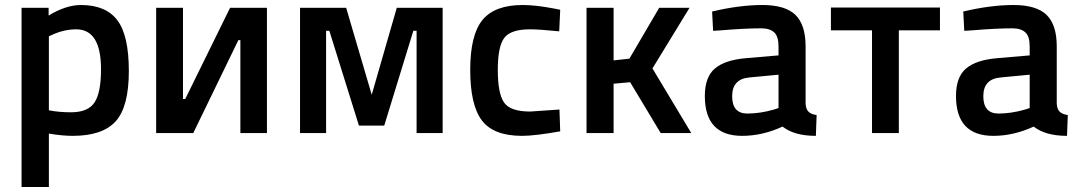

<svg xmlns="http://www.w3.org/2000/svg" viewBox="-20 -531 4307 766"><path d="M66 215V-500H174V-469Q243 -511 303 -511Q402 -511 448 -450.5Q494 -390 494 -247.5Q494 -105 441.5 -47Q389 11 270 11Q229 11 175 2V215ZM284 -414Q237 -414 190 -393L175 -386V-91Q215 -83 263 -83Q331 -83 357 -122Q383 -161 383 -255Q383 -414 284 -414Z M939 0V-371H931L751 0H603V-500H710V-136H719L898 -500H1045V0Z M1746 -500V0H1642V-408H1629L1513 -30H1412L1294 -408H1281V0H1177V-500H1361L1463 -153L1563 -500Z M2065 -511Q2118 -511 2190 -497L2215 -492L2211 -406Q2132 -414 2094 -414Q2018 -414 1992 -380Q1966 -346 1966 -252Q1966 -158 1991 -122Q2016 -86 2095 -86L2212 -94L2215 -7Q2114 11 2063 11Q1949 11 1902.5 -50.5Q1856 -112 1856 -252Q1856 -392 1905 -451.5Q1954 -511 2065 -511Z M2428 -290 2491 -297 2610 -500H2731L2583 -258L2738 0H2616L2494 -203L2428 -197V0H2320V-500H2428Z M3194 -346V-118Q3195 -96 3205.5 -85.5Q3216 -75 3238 -72L3235 11Q3149 11 3102 -26Q3022 11 2941 11Q2792 11 2792 -148Q2792 -224 2832.5 -258Q2873 -292 2957 -299L3086 -310V-346Q3086 -386 3068.5 -402Q3051 -418 3017 -418Q2953 -418 2857 -410L2825 -408L2821 -485Q2930 -511 3021.5 -511Q3113 -511 3153.5 -471.5Q3194 -432 3194 -346ZM2970 -222Q2901 -216 2901 -147Q2901 -78 2962 -78Q3012 -78 3068 -94L3086 -100V-233Z M3295 -501H3730V-410H3566V0H3459V-410H3295Z M4196 -346V-118Q4197 -96 4207.5 -85.5Q4218 -75 4240 -72L4237 11Q4151 11 4104 -26Q4024 11 3943 11Q3794 11 3794 -148Q3794 -224 3834.5 -258Q3875 -292 3959 -299L4088 -310V-346Q4088 -386 4070.5 -402Q4053 -418 4019 -418Q3955 -418 3859 -410L3827 -408L3823 -485Q3932 -511 4023.5 -511Q4115 -511 4155.5 -471.5Q4196 -432 4196 -346ZM3972 -222Q3903 -216 3903 -147Q3903 -78 3964 -78Q4014 -78 4070 -94L4088 -100V-233Z"/></svg>

Font: Titillium Web[RUS by Daymarius]
Style: Regular
Weight: 600
Designer: Cyrillization by Daymarius
Foundry: Cyrillization by Daymarius
Version: Version 1.002 September 11, 2018